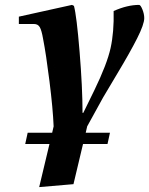

<svg xmlns="http://www.w3.org/2000/svg" viewBox="-20 -522 609 784"><path d="M57 -424V-454L274 -502L282 -498Q293 -457 305 -310.5Q317 -164 317 -61H320L365 -153Q417 -260 431.5 -325.5Q446 -391 444 -477Q500 -502 548 -502Q554 -502 561.5 -483.5Q569 -465 569 -448Q569 -423 540 -365.5Q511 -308 459 -221.5Q407 -135 401 -124L336 -6L330 20H429L419 66H319L280 230L140 242L182 66H83L93 20H193L199 -6Q196 -79 182 -190.5Q168 -302 156 -363Q150 -398 142.5 -411Q135 -424 119 -424Z"/></svg>

Font: Lingua Franca
Style: Bold Italic
Weight: 700
Italic angle: -13°
Version: Version 1.19